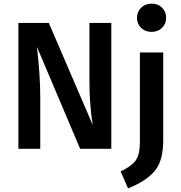

<svg xmlns="http://www.w3.org/2000/svg" viewBox="-20 -817 991 1054"><path d="M812 -797Q848 -797 870 -774.5Q892 -752 892 -719Q892 -686 869.5 -664Q847 -642 812 -642Q777 -642 754.5 -664Q732 -686 732 -719Q732 -752 754.5 -774.5Q777 -797 812 -797ZM591 -691V0H420L183 -559Q201 -402 201 -282V0H81V-691H248L489 -131Q471 -245 471 -367V-691ZM876 -529V-47Q876 66 829.5 121.5Q783 177 683 217L642 124Q700 97 724 65Q748 33 748 -39V-529Z"/></svg>

Font: FiraGO Medium
Style: Regular
Weight: 500
Designer: bBox Type
Foundry: bBox Type GmbH
Version: Version 1.001;PS 001.001;hotconv 1.0.88;makeotf.lib2.5.64775